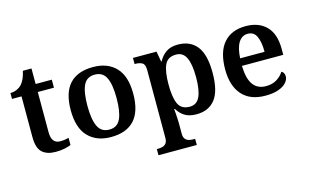

<svg xmlns="http://www.w3.org/2000/svg" viewBox="-104 -950 2382 1481"><g transform="rotate(-15 1087.0 -210.0)"><path d="M242 10Q171 10 133.5 -25Q96 -60 96 -147V-472H20V-519Q47 -519 71 -529.5Q95 -540 111 -557Q142 -590 157 -660H226V-536H355V-472H226V-152Q226 -60 295 -60Q314 -60 331 -62.5Q348 -65 364 -69V-12Q349 -5 316.5 2.5Q284 10 242 10Z M683 10Q568 10 501.5 -59.5Q435 -129 435 -270Q435 -410 498.5 -479Q562 -548 686 -548Q802 -548 868 -479Q934 -410 934 -270Q934 -129 870.5 -59.5Q807 10 683 10ZM685 -49Q749 -49 775 -105Q801 -161 801 -270Q801 -379 774.5 -433.5Q748 -488 684 -488Q620 -488 594 -433.5Q568 -379 568 -270Q568 -161 594.5 -105Q621 -49 685 -49Z M999 240V191H1009Q1027 191 1044.5 186.5Q1062 182 1073.5 167.5Q1085 153 1085 124V-418Q1085 -463 1063.5 -475Q1042 -487 1012 -487H1003V-536H1191L1206 -453H1210Q1232 -495 1268.5 -520.5Q1305 -546 1363 -546Q1462 -546 1514.5 -479Q1567 -412 1567 -267Q1567 -122 1515 -55.5Q1463 11 1365 11Q1308 11 1272 -11.5Q1236 -34 1214 -72H1208Q1210 -55 1211.5 -33Q1213 -11 1214 10.5Q1215 32 1215 46V125Q1215 154 1226.5 168Q1238 182 1255 186.5Q1272 191 1290 191H1305V240ZM1330 -59Q1386 -59 1410.5 -111.5Q1435 -164 1435 -267Q1435 -369 1410.5 -422Q1386 -475 1330 -475Q1263 -475 1239 -422.5Q1215 -370 1215 -267Q1215 -163 1239 -111Q1263 -59 1330 -59Z M1916 10Q1795 10 1731 -62Q1667 -134 1667 -265Q1667 -405 1729 -476.5Q1791 -548 1905 -548Q2009 -548 2069 -487.5Q2129 -427 2129 -308V-259H1799Q1802 -155 1837.5 -107.5Q1873 -60 1939 -60Q1991 -60 2027 -83Q2063 -106 2081 -137Q2105 -125 2105 -94Q2105 -69 2084.5 -45Q2064 -21 2022 -5.5Q1980 10 1916 10ZM1996 -319Q1996 -396 1975.5 -441.5Q1955 -487 1906 -487Q1859 -487 1832 -444Q1805 -401 1801 -319Z"/></g></svg>

Font: Noto Serif NP Hmong SemiBold
Style: Regular
Weight: 600
Designer: Dalton Maag Ltd
Foundry: Dalton Maag Ltd
Version: Version 1.001; ttfautohint (v1.8.4.7-5d5b)